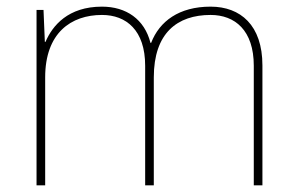

<svg xmlns="http://www.w3.org/2000/svg" viewBox="-20 -558 892 578"><path d="M614 -538C519 -538 460 -494 435 -429H433C415 -500 360 -538 287 -538C185 -538 138 -481 117 -432H115L111 -528H90V0H116V-325C116 -459 194 -513 287 -513C360 -513 417 -467 417 -360V0H443V-325C443 -459 514 -513 614 -513C687 -513 744 -467 744 -360V0H770V-361C770 -482 704 -538 614 -538Z"/></svg>

Font: Noto Sans Ethiopic Thin
Style: Regular
Weight: 100
Designer: Monotype Design Team
Foundry: Monotype Imaging Inc.
Version: Version 2.102